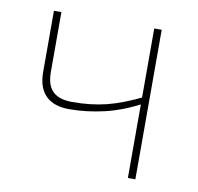

<svg xmlns="http://www.w3.org/2000/svg" viewBox="-61 -543 627 607"><g transform="rotate(10 252.5 -240.0)"><path d="M89 -480V-288Q89 -245 109.5 -225.5Q130 -206 172 -206Q232 -206 282 -218.5Q332 -231 397 -263L398 -242Q337 -209 279.5 -195.5Q222 -182 166 -182Q117 -182 91 -207.5Q65 -233 65 -284V-480ZM411 -480V0H387V-480Z"/></g></svg>

Font: Exo 2 Thin
Style: Regular
Weight: 250
Designer: Natanael Gama
Foundry: Natanael Gama
Version: Version 2.010